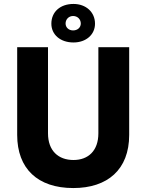

<svg xmlns="http://www.w3.org/2000/svg" viewBox="-20 -939 740 972"><path d="M352 -724C416 -724 461 -764 461 -819C461 -878 415 -919 352 -919C285 -919 240 -879 240 -819C240 -764 285 -724 352 -724ZM350 -785C328 -785 312 -800 312 -820C312 -841 328 -858 350 -858C373 -858 389 -841 389 -820C389 -800 373 -785 350 -785ZM351 13C524 13 634 -80 634 -256V-700H478V-264C478 -176 427 -129 352 -129C275 -129 223 -176 223 -264V-700H67V-256C67 -85 171 13 351 13Z"/></svg>

Font: Fixel Text Bold
Style: Bold
Weight: 700
Width: 4
Designer: AlfaBravo + MacPaw
Foundry: Kyrylo Tkachov, Marchela Mozhyna, Serhii Makarenko, Maria Weinstein, Zakhar Kryvoshyya
Version: Version 1.211